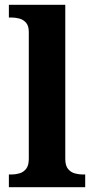

<svg xmlns="http://www.w3.org/2000/svg" viewBox="-20 -780 392 800"><path d="M17 0V-53H29Q44 -53 60.5 -57.5Q77 -62 88.5 -76Q100 -90 100 -118V-646Q100 -673 88 -686Q76 -699 59.5 -703Q43 -707 29 -707H17V-760H252V-118Q252 -90 263.5 -76Q275 -62 292 -57.5Q309 -53 323 -53H335V0Z"/></svg>

Font: NotoSerif-Bold
Style: Regular
Weight: 700
Designer: Monotype Design Team
Foundry: Monotype Imaging Inc.
Version: Version 2.007; ttfautohint (v1.8) -l 8 -r 50 -G 200 -x 14 -D